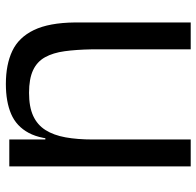

<svg xmlns="http://www.w3.org/2000/svg" viewBox="-28 -646 686 671"><g transform="rotate(90 315.5 -311.0)"><path d="M274 12Q206 12 158.5 -10.5Q111 -33 85.5 -86Q60 -139 59 -229V-634H153V-286Q154 -234 159.5 -193.5Q165 -153 180.5 -125Q196 -97 226 -83Q256 -69 305 -69Q354 -69 385.5 -83.5Q417 -98 435 -126.5Q453 -155 460.5 -196.5Q468 -238 468 -292V-184Q468 -111 445 -68Q422 -25 379 -6.5Q336 12 274 12ZM455 -126 465 -190 500 -165V-126ZM468 0V-184V-634H562V0Z"/></g></svg>

Font: Matangi SemiBold
Style: Regular
Weight: 600
Designer: Prashant Pant
Foundry: The Graphic Ant
Version: Version 3.002